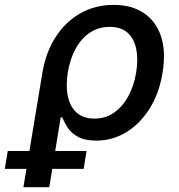

<svg xmlns="http://www.w3.org/2000/svg" viewBox="-104 -573 742 797"><path d="M-6.8 204.1 71.8 -270Q85.9 -355.5 126.7 -418.9Q167.5 -482.4 229.2 -517.6Q291 -552.7 367.7 -552.7Q442.4 -552.7 492.7 -519Q543 -485.4 564 -423.1Q585 -360.8 571.3 -274.4Q557.6 -187 517.6 -123Q477.5 -59.1 420.2 -24.2Q362.8 10.7 296.4 10.7Q247.1 10.7 218.5 -5.6Q189.9 -22 175.8 -44.7Q161.6 -67.4 154.3 -85.4H147.9L100.6 204.1ZM287.6 -80.6Q334.5 -80.6 370.1 -106Q405.8 -131.3 429.2 -174.8Q452.6 -218.3 461.4 -273.4Q470.2 -327.6 461.4 -370.1Q452.6 -412.6 425.5 -437Q398.4 -461.4 351.1 -461.4Q305.7 -461.4 270 -438Q234.4 -414.6 210.9 -372.6Q187.5 -330.6 177.7 -273.9Q168.5 -216.8 177.7 -173.1Q187 -129.4 214.8 -105Q242.7 -80.6 287.6 -80.6ZM-84 127.9 -71.8 53.7H255.4L243.2 127.9Z"/></svg>

Font: Inter Medium
Style: Italic
Weight: 500
Italic angle: -9.3988°
Designer: Rasmus Andersson
Foundry: rsms
Version: Version 4.001;git-66647c0bb